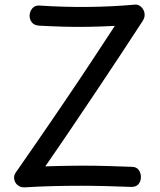

<svg xmlns="http://www.w3.org/2000/svg" viewBox="-20 -798 693 831"><path d="M149 -687Q129 -688 118.5 -700.5Q108 -713 108 -730Q109 -749 120 -762Q131 -775 150 -774Q256 -767 360 -768Q464 -769 564 -778Q575 -779 584.5 -773Q594 -767 600 -756.5Q606 -746 606 -733.5Q606 -721 598 -708Q553 -639 503 -563Q453 -487 399 -406.5Q345 -326 289 -243Q233 -160 176 -78Q204 -79 231 -79.5Q258 -80 285 -80.5Q312 -81 339 -81Q392 -81 445 -79.5Q498 -78 550 -76Q570 -76 580 -63Q590 -50 590 -30Q589 -12 579 -0.5Q569 11 549 11Q494 9 440.5 7.5Q387 6 332 6Q271 6 209 7.5Q147 9 85 13Q68 13 56 3Q44 -7 41.5 -22.5Q39 -38 48 -51Q100 -126 138.5 -181.5Q177 -237 207.5 -282Q238 -327 266 -368Q294 -409 324 -454Q354 -499 391 -555Q428 -611 477 -686Q420 -683 364.5 -682Q309 -681 255.5 -682.5Q202 -684 149 -687Z"/></svg>

Font: Playpen Sans
Style: Regular
Weight: 400
Designer: Laura Meseguer, Veronika Burian, José Scaglione, Kostas Bartsokas, Vera Evstafieva, Tom Grace, Yorlmar Campos
Foundry: TypeTogether
Version: Version 2.000